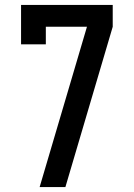

<svg xmlns="http://www.w3.org/2000/svg" viewBox="-20 -755 540 775"><path d="M140 0 331 -647H165V-576H65V-735H435V-647L244 0Z"/></svg>

Font: Iosevka Curly Slab Semibold
Style: Regular
Weight: 600
Monospace: yes
Designer: Belleve Invis
Foundry: Belleve Invis
Version: Version 22.1.2; ttfautohint (v1.8.4)